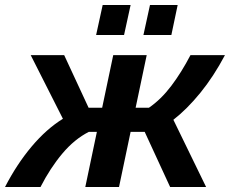

<svg xmlns="http://www.w3.org/2000/svg" viewBox="-60 -743 914 763"><path d="M-40 0Q7 -91 66 -161Q125 -231 190 -271L62 -524H195L292 -315H346L390 -524H523L479 -315H532Q580 -348 620.5 -401.5Q661 -455 697 -524H834Q789 -439 736 -374Q683 -309 629 -267L759 0H616L515 -219H459L413 0H279L325 -219H293Q236 -190 188 -133Q140 -76 101 0ZM322 -604 348 -723H459L433 -604ZM510 -604 536 -723H646L621 -604Z"/></svg>

Font: Raleway
Style: Bold Italic
Weight: 700
Italic angle: -12°
Designer: Matt McInerney, Pablo Impallari, Rodrigo Fuenzalida
Foundry: Matt McInerney, Pablo Impallari, Rodrigo Fuenzalida
Version: Version 4.101;RELEASE